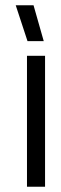

<svg xmlns="http://www.w3.org/2000/svg" viewBox="-20 -713 232 733"><path d="M152 -500V0H83V-500ZM147 -556H85L40 -693H108Z"/></svg>

Font: Sulphur Point
Style: Regular
Weight: 400
Designer: Noponies / Dale Sattler
Foundry: Noponies
Version: Version 1.000; ttfautohint (v1.8)